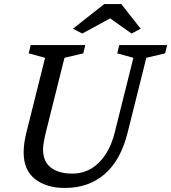

<svg xmlns="http://www.w3.org/2000/svg" viewBox="-20 -923 847 950"><path d="M97 -169Q97 -214 111 -269L203 -637L122 -659L132 -700H402L392 -659L299 -637L207 -269Q193 -211 193 -184Q193 -123 232 -93.5Q271 -64 338 -64Q414 -64 469 -118Q524 -172 548 -269L640 -637L560 -659L570 -700H807L797 -659L704 -637L612 -269Q578 -131 498.5 -62Q419 7 301 7Q210 7 153.5 -37Q97 -81 97 -169ZM341 -781 496 -903H580L676 -781L631 -757L525 -832L387 -757Z"/></svg>

Font: Volkhov
Style: Italic
Weight: 400
Italic angle: -12°
Designer: Cyreal (www.cyreal.org)
Foundry: Cyreal (www.cyreal.org)
Version: Version 1.010